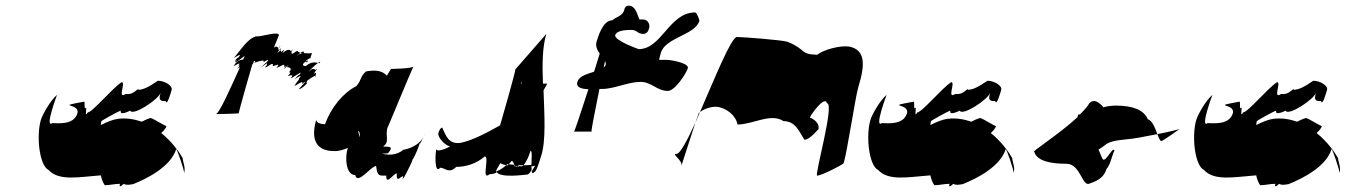

<svg xmlns="http://www.w3.org/2000/svg" viewBox="-20 -754 4766 680"><path d="M125 -330C108 -274 119 -168 152 -152C189 -112 258 -127 337 -133C340 -120 344 -108 351 -98C369 -98 386 -103 405 -103C399 -83 418 -103 418 -103C429 -97 439 -100 452 -102C502 -122 585 -164 604 -226C607 -226 634 -148 632 -141C638 -161 628 -178 627 -194C614 -217 588 -253 551 -283C560 -291 567 -299 570 -308C569 -304 521 -336 513 -336C502 -333 492 -328 482 -323C456 -332 427 -337 397 -333C381 -331 358 -322 337 -311C338 -319 339 -324 339 -325C339 -326 402 -362 408 -362C402 -342 441 -362 441 -362C451 -342 542 -402 549 -426C540 -397 549 -396 567 -396C571 -376 586 -428 588 -436C592 -450 564 -468 539 -468C510 -448 489 -436 469 -436L471 -440C446 -420 443 -421 425 -421C394 -401 427 -463 411 -463C379 -443 307 -356 291 -356C279 -336 287 -367 285 -373C276 -361 282 -394 278 -394C170 -374 266 -390 254 -352C241 -310 183 -318 165 -318C137 -298 182 -418 182 -418C158 -398 130 -347 125 -330Z M744 -350C748 -350 822 -351 826 -353C823 -352 873 -524 873 -524C875 -527 876 -530 878 -531H877L879 -537C884 -538 886 -537 882 -533V-532C902 -539 921 -544 912 -533C912 -533 942 -553 924 -533C923 -531 923 -535 905 -515C906 -515 934 -540 924 -524C924 -524 932 -530 918 -515C928 -515 951 -540 946 -520C953 -520 977 -534 959 -514C967 -514 995 -536 985 -516C986 -516 1000 -529 985 -509C987 -509 1012 -536 996 -516C996 -516 1021 -517 1003 -497C1003 -497 1017 -504 999 -484C999 -484 1027 -496 1009 -476C1013 -476 1059 -510 1041 -490C1039 -485 1041 -496 1023 -472C1030 -479 1055 -494 1039 -476C1036 -466 1044 -480 1023 -452C1022 -448 1038 -468 1023 -448C1023 -448 1061 -476 1049 -456C1049 -456 1072 -476 1054 -456C1054 -456 1056 -458 1038 -438C1050 -438 1079 -469 1064 -460C1064 -460 1068 -466 1068 -468C1078 -476 1093 -486 1097 -485C1099 -491 1103 -501 1091 -492C1093 -498 1115 -523 1098 -506C1097 -504 1092 -520 1074 -500C1075 -504 1094 -522 1106 -531C1098 -533 1083 -537 1063 -520C1045 -520 1055 -532 1064 -537C1064 -538 1065 -539 1064 -540C1070 -544 1075 -547 1079 -549C1083 -559 1085 -566 1085 -566C1074 -564 1063 -566 1053 -566C1045 -565 1037 -562 1030 -554C1030 -555 1037 -562 1044 -567C1030 -570 1040 -581 1017 -564C1001 -564 1030 -594 1012 -574C1004 -574 1007 -586 980 -566C980 -566 995 -588 977 -570C972 -568 984 -586 962 -566C962 -566 965 -572 969 -577C964 -578 965 -581 967 -584C962 -585 962 -594 950 -585L968 -630C966 -644 910 -625 890 -625H887C887 -626 886 -626 887 -626C886 -626 885 -625 884 -624C856 -617 825 -567 808 -548C808 -548 842 -571 825 -551C825 -551 822 -552 811 -538C810 -534 827 -553 812 -533C819 -533 838 -551 847 -556C845 -552 843 -547 841 -543C834 -542 821 -542 808 -521C807 -517 839 -541 824 -521C824 -521 836 -528 821 -511C822 -512 826 -514 830 -516C795 -439 756 -350 744 -350ZM821 -511C821 -510 820 -510 820 -509C820 -510 820 -510 821 -511ZM844 -515C844 -515 844 -514 844 -514C844 -514 844 -515 844 -515ZM882 -532C882 -531 880 -531 878 -531C879 -531 881 -532 882 -532ZM923 -522C922 -522 923 -523 924 -524C924 -523 923 -523 923 -522ZM967 -584C970 -590 979 -597 968 -584ZM969 -577C974 -583 978 -587 972 -576C971 -576 970 -577 969 -577ZM1044 -567C1052 -572 1058 -574 1056 -566H1053C1050 -566 1046 -566 1044 -567ZM1023 -470C1023 -471 1022 -471 1023 -472ZM1064 -537C1070 -541 1074 -541 1067 -533C1065 -533 1064 -535 1064 -537ZM1076 -544C1076 -544 1078 -546 1079 -549C1083 -551 1082 -551 1076 -544ZM1060 -462C1060 -461 1058 -461 1058 -460C1058 -460 1060 -462 1060 -462ZM1106 -531C1114 -536 1117 -538 1111 -530C1110 -530 1108 -531 1106 -531ZM1097 -485C1098 -485 1099 -484 1098 -482C1097 -482 1096 -483 1097 -485Z M1101 -333C1080 -265 1096 -219 1163 -219C1181 -218 1196 -224 1212 -230C1201 -200 1204 -134 1238 -134C1246 -97 1294 -166 1312 -166C1317 -129 1322 -132 1348 -132C1347 -95 1374 -140 1385 -140C1384 -103 1398 -130 1408 -130C1397 -93 1437 -176 1439 -182L1443 -196C1436 -172 1459 -223 1463 -236L1469 -254C1450 -233 1417 -224 1409 -224C1387 -205 1359 -203 1332 -210C1339 -210 1347 -210 1354 -211C1382 -243 1343 -231 1337 -236C1361 -250 1344 -274 1352 -301C1347 -286 1433 -496 1444 -518C1436 -511 1372 -510 1365 -510L1350 -486C1334 -504 1310 -507 1276 -501C1254 -481 1262 -472 1242 -449C1195 -425 1153 -374 1131 -314C1120 -314 1096 -318 1101 -333ZM1248 -290C1254 -290 1255 -280 1254 -268C1251 -274 1252 -281 1248 -290ZM1445 -519C1445 -519 1444 -518 1444 -518C1444 -518 1445 -519 1445 -519ZM1469 -254C1462 -232 1474 -256 1480 -270C1477 -264 1474 -259 1469 -254ZM1469 -256C1469 -256 1469 -254 1469 -254C1469 -254 1469 -256 1469 -256ZM1483 -278C1482 -275 1481 -272 1480 -270C1481 -273 1483 -277 1483 -277Z M1533 -284C1527 -265 1567 -231 1575 -237C1567 -229 1520 -211 1526 -229C1521 -214 1518 -134 1539 -160C1557 -160 1569 -137 1596 -163C1630 -163 1667 -174 1697 -200C1715 -200 1683 -111 1714 -137C1722 -137 1730 -139 1738 -142C1737 -145 1737 -148 1738 -152C1739 -155 1745 -163 1752 -176C1759 -172 1767 -170 1777 -168C1783 -173 1787 -178 1792 -184C1798 -184 1800 -173 1803 -165C1808 -165 1812 -164 1817 -164C1817 -165 1819 -165 1819 -166C1827 -166 1830 -158 1844 -184C1844 -184 1851 -194 1859 -220C1866 -220 1862 -188 1862 -165C1868 -165 1873 -166 1875 -167C1874 -165 1869 -156 1863 -147C1864 -141 1867 -138 1873 -145C1879 -145 1889 -177 1897 -203C1914 -257 1908 -346 1905 -434C1913 -448 1918 -457 1918 -458H1903C1900 -525 1901 -589 1915 -634L1805 -508C1807 -503 1756 -327 1754 -320L1751 -310C1708 -286 1655 -257 1611 -248C1567 -242 1559 -276 1546 -302C1536 -302 1529 -270 1533 -284ZM1827 -458C1827 -458 1824 -458 1824 -458C1826 -463 1827 -463 1827 -463ZM1738 -147C1752 -152 1766 -162 1777 -173L1803 -170C1806 -163 1810 -158 1817 -169C1834 -168 1851 -169 1862 -170C1862 -162 1863 -157 1863 -152C1858 -144 1852 -136 1848 -136C1843 -136 1747 -121 1738 -147Z M2025 -464C2019 -444 2040 -439 2064 -438C2038 -358 2015 -288 2013 -288H2075C2074 -296 2088 -363 2103 -439H2113C2155 -439 2205 -464 2249 -464C2287 -464 2307 -432 2345 -432C2371 -432 2410 -494 2416 -512C2422 -530 2358 -542 2341 -542H2315C2313 -542 2321 -568 2321 -568C2337 -621 2442 -630 2457 -680C2458 -682 2448 -710 2442 -710C2350 -710 2324 -580 2242 -580C2242 -580 2153 -611 2159 -630C2165 -648 2203 -648 2217 -648C2235 -648 2239 -634 2257 -634C2272 -634 2276 -644 2279 -654C2283 -668 2274 -685 2258 -685H2246C2240 -685 2236 -734 2207 -734C2195 -734 2193 -727 2190 -716C2184 -697 2161 -694 2147 -681L2148 -682C2116 -682 2099 -627 2093 -607C2088 -591 2095 -577 2104 -564C2098 -544 2091 -522 2084 -500C2060 -492 2031 -485 2025 -464ZM2123 -538C2125 -533 2126 -528 2125 -524C2124 -520 2121 -518 2118 -515C2119 -523 2122 -531 2123 -538Z M2376 -209C2356 -209 2399 -187 2393 -166C2393 -166 2426 -267 2443 -320C2414 -257 2389 -209 2376 -209ZM2443 -320C2450 -339 2454 -352 2454 -352L2459 -357C2453 -345 2449 -332 2443 -320ZM2459 -357C2474 -369 2497 -376 2517 -376C2555 -372 2587 -343 2592 -313C2646 -313 2710 -355 2755 -325C2797 -325 2810 -289 2829 -259C2851 -259 2881 -303 2878 -294C2887 -322 2849 -339 2848 -337C2852 -349 2902 -418 2909 -388C2937 -388 2864 -132 2874 -132C2890 -132 2967 -172 2968 -176C2980 -214 3010 -414 3020 -446C3044 -524 3046 -577 2988 -589C2958 -594 2898 -579 2874 -560C2811 -562 2838 -578 2769 -606C2753 -612 2610 -623 2590 -623C2570 -623 2511 -476 2459 -357Z M3063 -330C3046 -274 3057 -168 3090 -152C3127 -112 3196 -127 3275 -133C3278 -120 3282 -108 3289 -98C3307 -98 3324 -103 3343 -103C3337 -83 3356 -103 3356 -103C3367 -97 3377 -100 3390 -102C3440 -122 3523 -164 3542 -226C3545 -226 3572 -148 3570 -141C3576 -161 3566 -178 3565 -194C3552 -217 3526 -253 3489 -283C3498 -291 3505 -299 3508 -308C3507 -304 3459 -336 3451 -336C3440 -333 3430 -328 3420 -323C3394 -332 3365 -337 3335 -333C3319 -331 3296 -322 3275 -311C3276 -319 3277 -324 3277 -325C3277 -326 3340 -362 3346 -362C3340 -342 3379 -362 3379 -362C3389 -342 3480 -402 3487 -426C3478 -397 3487 -396 3505 -396C3509 -376 3524 -428 3526 -436C3530 -450 3502 -468 3477 -468C3448 -448 3427 -436 3407 -436L3409 -440C3384 -420 3381 -421 3363 -421C3332 -401 3365 -463 3349 -463C3317 -443 3245 -356 3229 -356C3217 -336 3225 -367 3223 -373C3214 -361 3220 -394 3216 -394C3108 -374 3204 -390 3192 -352C3179 -310 3121 -318 3103 -318C3075 -298 3120 -418 3120 -418C3096 -398 3068 -347 3063 -330Z M3643 -216C3653 -184 3700 -174 3757 -174C3807 -174 3813 -90 3839 -104C3875 -116 3891 -130 3899 -156C3913 -169 3920 -211 3927 -220C3923 -239 3897 -181 3887 -189C3881 -195 3875 -217 3871 -223C3872 -227 3869 -222 3891 -238C3908 -254 3936 -257 3973 -261C3993 -262 4038 -271 4079 -279C4071 -299 4063 -325 4045 -332C4031 -365 3991 -380 3933 -380C3917 -380 3902 -378 3888 -374C3874 -391 3854 -406 3838 -388C3831 -376 3819 -363 3804 -348C3801 -351 3798 -350 3796 -339C3732 -279 3627 -213 3643 -216ZM4079 -279C4120 -287 4158 -296 4159 -298C4159 -298 4098 -254 4092 -254C4087 -258 4083 -268 4079 -279Z M4217 -330C4200 -274 4211 -168 4244 -152C4281 -112 4350 -127 4429 -133C4432 -120 4436 -108 4443 -98C4461 -98 4478 -103 4497 -103C4491 -83 4510 -103 4510 -103C4521 -97 4531 -100 4544 -102C4594 -122 4677 -164 4696 -226C4699 -226 4726 -148 4724 -141C4730 -161 4720 -178 4719 -194C4706 -217 4680 -253 4643 -283C4652 -291 4659 -299 4662 -308C4661 -304 4613 -336 4605 -336C4594 -333 4584 -328 4574 -323C4548 -332 4519 -337 4489 -333C4473 -331 4450 -322 4429 -311C4430 -319 4431 -324 4431 -325C4431 -326 4494 -362 4500 -362C4494 -342 4533 -362 4533 -362C4543 -342 4634 -402 4641 -426C4632 -397 4641 -396 4659 -396C4663 -376 4678 -428 4680 -436C4684 -450 4656 -468 4631 -468C4602 -448 4581 -436 4561 -436L4563 -440C4538 -420 4535 -421 4517 -421C4486 -401 4519 -463 4503 -463C4471 -443 4399 -356 4383 -356C4371 -336 4379 -367 4377 -373C4368 -361 4374 -394 4370 -394C4262 -374 4358 -390 4346 -352C4333 -310 4275 -318 4257 -318C4229 -298 4274 -418 4274 -418C4250 -398 4222 -347 4217 -330Z"/></svg>

Font: Alpina
Style: Obl
Weight: 400
Version: Version 0.9